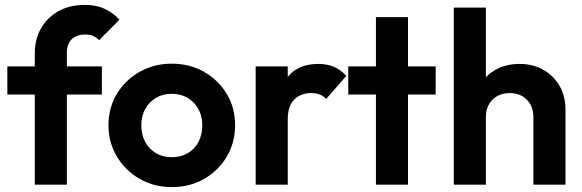

<svg xmlns="http://www.w3.org/2000/svg" viewBox="-20 -754 2377 784"><path d="M122 0V-535Q122 -593 147 -637.5Q172 -682 218 -708Q264 -734 326 -734Q373 -734 407 -718Q441 -702 468 -674L385 -590Q374 -601 361 -607Q348 -613 328 -613Q292 -613 272.5 -593.5Q253 -574 253 -538V0ZM10 -368V-483H396V-368Z M682 10Q609 10 550.5 -23.5Q492 -57 457.5 -114.5Q423 -172 423 -243Q423 -314 457 -370.5Q491 -427 550 -460.5Q609 -494 681 -494Q755 -494 813.5 -460.5Q872 -427 906 -370.5Q940 -314 940 -243Q940 -172 906 -114.5Q872 -57 813.5 -23.5Q755 10 682 10ZM681 -112Q718 -112 746.5 -128.5Q775 -145 790.5 -174.5Q806 -204 806 -242Q806 -280 790 -309Q774 -338 746 -354.5Q718 -371 681 -371Q645 -371 617 -354.5Q589 -338 573 -309Q557 -280 557 -242Q557 -204 573 -174.5Q589 -145 617 -128.5Q645 -112 681 -112Z M1024 0V-483H1155V0ZM1155 -267 1104 -301Q1113 -390 1156 -441.5Q1199 -493 1280 -493Q1315 -493 1343 -481.5Q1371 -470 1394 -444L1312 -350Q1301 -362 1285.5 -368Q1270 -374 1250 -374Q1208 -374 1181.5 -347.5Q1155 -321 1155 -267Z M1515 0V-684H1646V0ZM1402 -368V-483H1759V-368Z M2158 0V-277Q2158 -320 2131 -347Q2104 -374 2061 -374Q2033 -374 2011 -362Q1989 -350 1976.5 -328Q1964 -306 1964 -277L1913 -303Q1913 -360 1937 -402.5Q1961 -445 2003.5 -469Q2046 -493 2101 -493Q2156 -493 2198.5 -469Q2241 -445 2265 -403Q2289 -361 2289 -306V0ZM1833 0V-723H1964V0Z"/></svg>

Font: Outfit Thin SemiBold
Style: Regular
Weight: 600
Version: Version 1.100;gftools[0.9.27]